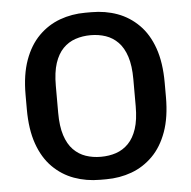

<svg xmlns="http://www.w3.org/2000/svg" viewBox="-51 -746 804 807"><g transform="rotate(-5 351.0 -342.5)"><path d="M339 10Q281 10 230 -8.5Q179 -27 140 -66Q101 -105 79.5 -166Q58 -227 58 -312V-373Q58 -458 80 -519Q102 -580 141 -619Q180 -658 230.5 -676.5Q281 -695 338 -695H364Q423 -695 473.5 -676.5Q524 -658 563 -619Q602 -580 623.5 -519Q645 -458 645 -373V-312Q645 -227 623 -166Q601 -105 562 -66Q523 -27 472.5 -8.5Q422 10 365 10ZM351 -86Q386 -86 415.5 -96Q445 -106 467.5 -129Q490 -152 502.5 -190Q515 -228 515 -285V-399Q515 -456 502.5 -494.5Q490 -533 467.5 -556Q445 -579 415.5 -589Q386 -599 352 -599Q318 -599 288 -589Q258 -579 235.5 -556Q213 -533 200.5 -495Q188 -457 188 -400V-286Q188 -229 200.5 -190.5Q213 -152 235.5 -129Q258 -106 287.5 -96Q317 -86 351 -86Z"/></g></svg>

Font: Chivo Medium Medium
Style: Regular
Weight: 500
Version: Version 2.002